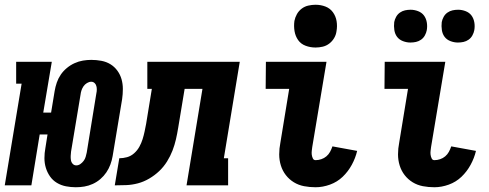

<svg xmlns="http://www.w3.org/2000/svg" viewBox="-39 -780 2059 808"><path d="M280 8Q259 8 238.5 4Q218 0 200.5 -10.5Q183 -21 171.5 -37.5Q160 -54 154 -73.5Q148 -93 148 -114.5Q148 -136 152 -157L161 -214H128L93 0H-19L52 -428H29V-520H179L143 -306H176L191 -397Q194 -415 200 -432.5Q206 -450 216.5 -465.5Q227 -481 242 -493.5Q257 -506 274.5 -514Q292 -522 310 -525Q328 -528 345 -528Q367 -528 388 -524Q409 -520 426 -509.5Q443 -499 455 -482.5Q467 -466 472.5 -446.5Q478 -427 478 -405.5Q478 -384 475 -363L435 -123Q432 -105 425.5 -87.5Q419 -70 408.5 -54.5Q398 -39 383.5 -26.5Q369 -14 351.5 -6Q334 2 316 5Q298 8 280 8ZM282 -84Q291 -84 299 -89.5Q307 -95 313 -103Q319 -111 321.5 -120Q324 -129 326 -138L365 -378Q367 -387 368 -396Q369 -405 367.5 -414Q366 -423 360 -429.5Q354 -436 345 -436Q336 -436 327 -430.5Q318 -425 312.5 -417Q307 -409 304 -400Q301 -391 300 -382L260 -142Q259 -133 258.5 -124Q258 -115 259.5 -106Q261 -97 267 -90.5Q273 -84 282 -84Z M444 0 463 -114Q479 -114 495.5 -118.5Q512 -123 525.5 -135Q539 -147 547.5 -162.5Q556 -178 561 -194Q566 -210 569.5 -226.5Q573 -243 576 -259L600 -406H581V-520H970L903 -114H921V0H746L813 -406H738L711 -243Q707 -218 701.5 -194Q696 -170 687 -146.5Q678 -123 664 -100.5Q650 -78 631 -60Q612 -42 589 -28.5Q566 -15 541.5 -8.5Q517 -2 492.5 -1Q468 0 444 0Z M1289 8Q1264 8 1240.5 3.5Q1217 -1 1197.5 -13Q1178 -25 1164 -43Q1150 -61 1143 -83.5Q1136 -106 1136 -130.5Q1136 -155 1141 -180L1178 -406H1079L1080 -520H1335L1275 -161Q1274 -153 1273 -145Q1272 -137 1273 -129Q1274 -121 1277.5 -113.5Q1281 -106 1289 -106Q1301 -106 1313 -110Q1325 -114 1334.5 -122Q1344 -130 1350 -141Q1356 -152 1360 -164L1464 -145Q1457 -115 1441.5 -86.5Q1426 -58 1403 -36Q1380 -14 1349.5 -3Q1319 8 1289 8ZM1289 -580Q1267 -580 1247 -587.5Q1227 -595 1215.5 -611.5Q1204 -628 1200.5 -649Q1197 -670 1200 -692Q1203 -707 1210.5 -720.5Q1218 -734 1230.5 -743.5Q1243 -753 1258.5 -756.5Q1274 -760 1289 -760Q1311 -760 1330.5 -752.5Q1350 -745 1362 -728.5Q1374 -712 1377.5 -691Q1381 -670 1377 -648Q1375 -633 1367 -619.5Q1359 -606 1346.5 -596.5Q1334 -587 1319 -583.5Q1304 -580 1289 -580Z M1789 8Q1764 8 1740.5 3.5Q1717 -1 1697.5 -13Q1678 -25 1664 -43Q1650 -61 1643 -83.5Q1636 -106 1636 -130.5Q1636 -155 1641 -180L1678 -406H1579L1580 -520H1835L1775 -161Q1774 -153 1773 -145Q1772 -137 1773 -129Q1774 -121 1777.5 -113.5Q1781 -106 1789 -106Q1801 -106 1813 -110Q1825 -114 1834.5 -122Q1844 -130 1850 -141Q1856 -152 1860 -164L1964 -145Q1957 -115 1941.5 -86.5Q1926 -58 1903 -36Q1880 -14 1849.5 -3Q1819 8 1789 8ZM1888 -601Q1872 -601 1856.5 -607Q1841 -613 1832 -625Q1823 -637 1820.5 -653.5Q1818 -670 1820 -687Q1822 -698 1828 -709Q1834 -720 1844 -727Q1854 -734 1865.5 -736.5Q1877 -739 1889 -739Q1905 -739 1920.5 -733Q1936 -727 1945 -715Q1954 -703 1957 -686.5Q1960 -670 1957 -653Q1955 -642 1949 -631Q1943 -620 1933 -613Q1923 -606 1911.5 -603.5Q1900 -601 1888 -601ZM1688 -601Q1672 -601 1656.5 -607Q1641 -613 1632 -625Q1623 -637 1620.5 -653.5Q1618 -670 1620 -687Q1622 -698 1628 -709Q1634 -720 1644 -727Q1654 -734 1665.5 -736.5Q1677 -739 1689 -739Q1705 -739 1720.5 -733Q1736 -727 1745 -715Q1754 -703 1757 -686.5Q1760 -670 1757 -653Q1755 -642 1749 -631Q1743 -620 1733 -613Q1723 -606 1711.5 -603.5Q1700 -601 1688 -601Z"/></svg>

Font: Iosevka Curly Slab Heavy
Style: Italic
Weight: 900
Italic angle: -9°
Monospace: yes
Designer: Belleve Invis
Foundry: Belleve Invis
Version: Version 22.1.2; ttfautohint (v1.8.4)